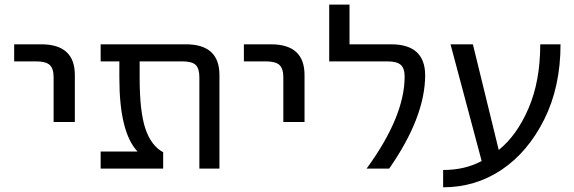

<svg xmlns="http://www.w3.org/2000/svg" viewBox="-20 -712 2432 813"><path d="M40 -452.1V-524.4H154.3Q296.9 -524.4 296.9 -394.5V-195.3H207V-384.8Q207 -421.9 190.4 -437Q173.8 -452.1 132.8 -452.1Z M909.2 2H824.2V-384.8Q824.2 -421.9 808.6 -437Q793 -452.1 752 -452.1H571.3V-382.8Q571.3 -239.3 595.7 -167Q620.1 -94.7 670.9 -67.4V2H406.2V-70.3H562.5Q485.4 -151.4 485.4 -382.8V-452.1H406.2V-524.4H766.6Q909.2 -524.4 909.2 -394.5Z M1012.7 -452.1V-524.4H1127Q1269.5 -524.4 1269.5 -394.5V-195.3H1179.7V-384.8Q1179.7 -421.9 1163.1 -437Q1146.5 -452.1 1105.5 -452.1Z M1635.7 -524.4Q1779.3 -524.4 1780.3 -394.5Q1780.3 -216.8 1627.9 2H1532.2Q1693.4 -218.8 1693.4 -387.7Q1693.4 -422.9 1676.8 -437.5Q1660.2 -452.1 1620.1 -452.1H1374V-692.4H1460V-524.4Z M2091.8 -77.1Q2168 -137.7 2217.8 -252.9Q2267.6 -368.2 2267.6 -524.4H2353.5Q2353.5 -343.8 2284.2 -205.6Q2214.8 -67.4 2104 6.8Q1993.2 81.1 1856.4 81.1V7.8Q1949.2 7.8 2019.5 -30.3L1887.7 -524.4H1982.4Z"/></svg>

Font: Nasu
Style: Regular
Weight: 400
Designer: Ryoko NISHIZUKA (kana &amp; ideographs); Paul D. Hunt (Latin, Greek &amp; Cyrillic); Wenlong ZHANG (bopomofo); Sandoll C
Version: Version 2014.1215